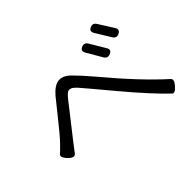

<svg xmlns="http://www.w3.org/2000/svg" viewBox="-125 -998 1251 1251"><g transform="rotate(-45 500.0 -372.5)"><path d="M83 -218Q47 -256 69 -273Q74 -276 112 -314.5Q150 -353 225.5 -448.5Q301 -544 315 -560Q360 -612 400.5 -616Q441 -620 482.5 -579Q524 -538 594 -456Q776 -238 922 -107Q942 -90 910 -54Q878 -18 863 -32Q764 -126 621 -297Q478 -468 456.5 -492Q435 -516 419.5 -522Q404 -528 391 -520Q378 -512 357.5 -486.5Q337 -461 271 -376Q205 -291 189 -271.5Q173 -252 151 -222L139 -206Q120 -180 83 -218ZM651 -622Q635 -650 663.5 -662.5Q692 -675 708 -647L770 -543Q787 -515 757.5 -502Q728 -489 712 -517ZM838 -698 902 -597Q919 -569 890.5 -555Q862 -541 845 -569L782 -672Q765 -700 793 -713Q821 -726 838 -698Z"/></g></svg>

Font: Raw Maruko Gothic CJK TC
Style: Regular
Weight: 400
Version: Version 1.001